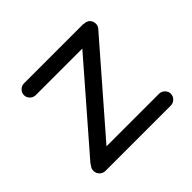

<svg xmlns="http://www.w3.org/2000/svg" viewBox="-108 -525 657 657"><g transform="rotate(-45 220.0 -196.5)"><path d="M378 8H62Q50 8 41.5 -0.5Q33 -9 33 -21Q33 -33 40 -40Q40 -41 45 -48L302 -344H77Q65 -344 56.5 -352.5Q48 -361 48 -372Q48 -384 56.5 -392.5Q65 -401 77 -401H360Q364 -401 366 -400Q376 -400 385 -394Q394 -386 395 -374Q396 -362 389 -354L124 -49H378Q390 -49 398.5 -40.5Q407 -32 407 -21Q407 -9 398.5 -0.5Q390 8 378 8Z"/></g></svg>

Font: Hoogli Medium
Style: Regular
Weight: 500
Designer: Anand Singh Naorem
Foundry: Brand New Type
Version: Version 1.00 b007